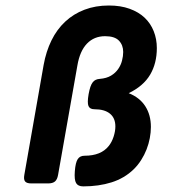

<svg xmlns="http://www.w3.org/2000/svg" viewBox="-20 -663 640 694"><path d="M137.7 -428.2Q146.5 -477.1 166 -516.8Q185.5 -556.6 215.6 -584.7Q245.6 -612.8 285.4 -627.9Q325.2 -643.1 373.5 -643.1Q416 -643.1 448.5 -631.3Q481 -619.6 502.7 -599.1Q524.4 -578.6 535.6 -550.3Q546.9 -522 546.9 -489.3Q546.9 -434.1 522.7 -393.1Q498.5 -352.1 445.3 -326.2Q484.9 -310.5 505.1 -279.1Q525.4 -247.6 525.4 -204.1Q525.4 -184.6 521.5 -163.8Q517.6 -143.1 509.8 -123Q502 -103 490.2 -84.5Q478.5 -65.9 462.9 -50.8Q429.7 -18.6 383.3 -3.9Q336.9 10.7 280.8 10.7Q262.2 10.7 255.1 -1.2Q248 -13.2 250.5 -44.4Q252.9 -75.7 261 -87.9Q269 -100.1 285.6 -100.1Q345.2 -100.1 373 -135.3Q384.3 -149.4 390.6 -168.9Q397 -188.5 397 -206.1Q397 -236.3 377.4 -252.2Q357.9 -268.1 321.3 -268.1Q304.7 -268.1 299.8 -279.8Q294.9 -291.5 300.3 -322.8Q303.2 -338.4 306.6 -348.6Q310.1 -358.9 314.9 -365.2Q319.8 -371.6 326.2 -374.5Q332.5 -377.4 340.8 -377.9Q365.2 -379.9 381.3 -389.6Q397.5 -399.4 407.2 -413.6Q417 -427.7 421.1 -444.1Q425.3 -460.4 425.3 -475.1Q425.3 -500 409.9 -516.1Q394.5 -532.2 359.9 -532.2Q320.3 -532.2 294.4 -505.4Q268.6 -478.5 259.8 -426.8L189.9 -30.8Q187 -14.2 178.7 -7.1Q170.4 0 153.8 0H93.3Q76.7 0 70.8 -7.1Q64.9 -14.2 67.9 -30.8Z"/></svg>

Font: Courier Prime
Style: Bold Italic
Weight: 700
Monospace: yes
Designer: Alan Dague-Greene
Foundry: Quote-Unquote Apps
Version: Version 1.202